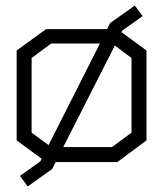

<svg xmlns="http://www.w3.org/2000/svg" viewBox="-20 -582 588 692"><path d="M508 -400V-76L403 2H181L168 27L80 90L52 52L126 -1L130 -10L40 -76V-400L146 -477H366L377 -499L466 -562L494 -524L421 -472L418 -466ZM155 -59 340 -425H164L94 -373V-104ZM454 -373 394 -418 208 -52H384L454 -104Z"/></svg>

Font: Turret Road
Style: Regular
Weight: 400
Designer: Noponies
Foundry: Noponies
Version: Version 1.001; ttfautohint (v1.8)